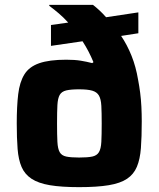

<svg xmlns="http://www.w3.org/2000/svg" viewBox="-20 -763 655 791"><path d="M306 8Q233 8 185.5 0Q138 -8 110 -26.5Q82 -45 69 -75Q56 -105 52.5 -149.5Q49 -194 49 -255Q49 -325 55 -375Q61 -425 80.5 -456.5Q100 -488 141.5 -502.5Q183 -517 253 -517Q288 -517 312.5 -513Q337 -509 360 -503L365 -507Q355 -531 344 -552Q333 -573 320 -593L190 -574V-660L261 -670Q242 -691 222 -708Q202 -725 183 -739V-743H363Q377 -732 390.5 -719.5Q404 -707 417 -692L550 -712V-626L479 -615Q504 -578 522 -533Q540 -488 549 -434Q554 -408 557.5 -380.5Q561 -353 562.5 -323.5Q564 -294 564 -263Q564 -199 560.5 -153Q557 -107 544 -76Q531 -45 503.5 -26.5Q476 -8 428 0Q380 8 306 8ZM306 -114Q341 -114 360 -118Q379 -122 387.5 -136Q396 -150 397.5 -178.5Q399 -207 399 -254Q399 -299 397.5 -327Q396 -355 387.5 -369.5Q379 -384 360 -389.5Q341 -395 306 -395Q272 -395 253 -390.5Q234 -386 226 -372Q218 -358 216.5 -330Q215 -302 215 -254Q215 -207 216.5 -178.5Q218 -150 226 -136Q234 -122 253 -118Q272 -114 306 -114Z"/></svg>

Font: Saira SemiExpanded
Style: Bold
Weight: 700
Width: 6
Designer: Hector Gatti with collaboration of the Omnibus-Type team
Foundry: Omnibus-Type
Version: Version 1.101